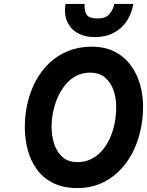

<svg xmlns="http://www.w3.org/2000/svg" viewBox="-20 -951 752 983"><path d="M377.5 12Q304 12 252 -14Q200 -40 168.2 -84.2Q136.5 -128.5 121.8 -184.5Q107 -240.5 107 -300Q107 -366 121.8 -427Q136.5 -488 165 -540Q193.5 -592 235 -630.5Q276.5 -669 330.5 -690.5Q384.5 -712 449.5 -712Q517 -712 566.8 -686.5Q616.5 -661 648.8 -617.5Q681 -574 696.8 -519.5Q712.5 -465 712.5 -406Q712.5 -337 697.2 -274.5Q682 -212 653.2 -159.8Q624.5 -107.5 583.2 -69Q542 -30.5 490.2 -9.2Q438.5 12 377.5 12ZM377 -121Q412.5 -121 443.2 -135Q474 -149 498.2 -175.2Q522.5 -201.5 539.8 -237.2Q557 -273 566 -315.5Q575 -358 575 -406Q575 -447.5 561.8 -487.2Q548.5 -527 519 -553Q489.5 -579 440 -579Q403.5 -579 372.8 -563.8Q342 -548.5 318.2 -521Q294.5 -493.5 278 -458Q261.5 -422.5 252.8 -382Q244 -341.5 244 -300Q244 -257 257 -215.8Q270 -174.5 299 -147.8Q328 -121 377 -121ZM463 -761Q414 -761 377.5 -781.8Q341 -802.5 324 -840.8Q307 -879 315.5 -931H413Q411.5 -892.5 424.5 -874.5Q437.5 -856.5 480 -856.5Q522.5 -856.5 541.2 -880Q560 -903.5 565 -931H663Q654 -881.5 629 -843.2Q604 -805 562.5 -783Q521 -761 463 -761Z"/></svg>

Font: Overpass ExtraBold
Style: Italic
Weight: 800
Italic angle: -10°
Designer: Delve Withrington, Dave Bailey, Thomas Jockin
Foundry: Delve Fonts LLC
Version: Version 4.000